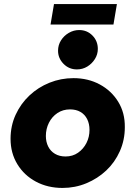

<svg xmlns="http://www.w3.org/2000/svg" viewBox="-20 -913 666 946"><path d="M288 13Q215 13 157 -18Q99 -49 65.5 -104Q32 -159 32 -229Q32 -293 57 -347.5Q82 -402 125 -442.5Q168 -483 224 -505.5Q280 -528 342 -528Q414 -528 471.5 -497Q529 -466 562.5 -411.5Q596 -357 595 -286Q595 -223 570.5 -168Q546 -113 503.5 -73Q461 -33 405.5 -10Q350 13 288 13ZM303 -142Q338 -142 364.5 -160.5Q391 -179 406 -208.5Q421 -238 421 -273Q421 -303 409.5 -326Q398 -349 376.5 -361.5Q355 -374 325 -374Q290 -374 263 -356Q236 -338 221 -308Q206 -278 206 -243Q206 -214 217.5 -191Q229 -168 251 -155Q273 -142 303 -142ZM359 -571Q320 -571 293 -598.5Q266 -626 266 -663Q266 -691 280.5 -714Q295 -737 319 -751Q343 -765 370 -765Q409 -765 435.5 -738Q462 -711 462 -672Q462 -645 447.5 -622Q433 -599 410 -585Q387 -571 359 -571ZM229 -792 246 -893H556L539 -792Z"/></svg>

Font: MuseoModerno ExtraBold
Style: Italic
Weight: 800
Italic angle: -9°
Designer: Pablo Cosgaya, Héctor Gatti, Marcela Romero, and the Authors of The MuseoModerno Project.
Foundry: Omnibus-Type Team
Version: Version 1.003